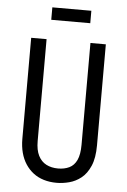

<svg xmlns="http://www.w3.org/2000/svg" viewBox="-57 -853 601 907"><g transform="rotate(5 244.0 -400.0)"><path d="M246 12Q213 12 185 3.5Q157 -5 135.5 -21.5Q114 -38 98.5 -61.5Q83 -85 75 -115Q67 -145 67 -181V-660H140V-177Q140 -134 153.5 -107.5Q167 -81 191 -68.5Q215 -56 247 -56Q277 -56 300 -67Q323 -78 335.5 -104.5Q348 -131 348 -177V-660H421V-181Q421 -121 404.5 -83Q388 -45 362 -24.5Q336 -4 305.5 4Q275 12 246 12ZM154 -753V-812H339V-753Z"/></g></svg>

Font: Bricolage Grotesque Condensed Light
Style: Regular
Weight: 300
Width: 3
Designer: Mathieu Triay
Foundry: Atelier Triay
Version: Version 1.000;gftools[0.9.30]